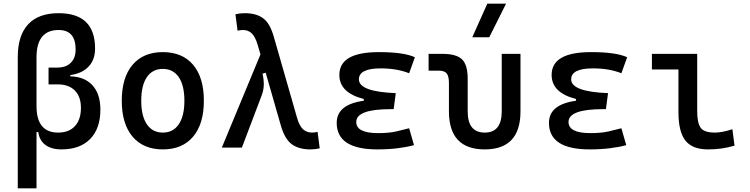

<svg xmlns="http://www.w3.org/2000/svg" viewBox="-20 -815 4142 1060"><path d="M319.3 9.8Q263.7 9.8 230.5 -15.1Q197.3 -40 191.4 -85.9H181.6V224.6H78.1V-499.5Q78.1 -619.1 135.3 -680.7Q192.4 -742.2 303.7 -742.2Q504.9 -742.2 504.9 -546.9Q504.9 -485.4 469.2 -447.5Q433.6 -409.7 368.2 -400.4V-393.6Q447.3 -391.6 490.7 -343.8Q534.2 -295.9 534.2 -210Q534.2 -105.5 478 -47.9Q421.9 9.8 319.3 9.8ZM181.6 -229.5Q181.6 -83 300.8 -83Q360.8 -83 393.8 -118.9Q426.8 -154.8 426.8 -219.7Q426.8 -281.2 393.3 -315.2Q359.9 -349.1 298.8 -349.1H248V-441.9H295.9Q344.2 -441.9 370.8 -468.3Q397.5 -494.6 397.5 -542Q397.5 -649.4 303.7 -649.4Q181.6 -649.4 181.6 -498Z M878.9 9.8Q771.5 9.8 711.9 -60.5Q652.3 -130.9 652.3 -258.8Q652.3 -387.2 711.9 -457.3Q771.5 -527.3 878.9 -527.3Q986.8 -527.3 1046.1 -457.3Q1105.5 -387.2 1105.5 -258.8Q1105.5 -130.9 1046.1 -60.5Q986.8 9.8 878.9 9.8ZM878.9 -83Q936 -83 967 -128.9Q998 -174.8 998 -258.8Q998 -343.3 967 -388.9Q936 -434.6 878.9 -434.6Q821.8 -434.6 790.8 -388.9Q759.8 -343.3 759.8 -258.8Q759.8 -174.8 790.8 -128.9Q821.8 -83 878.9 -83Z M1693.4 9.8Q1629.9 9.8 1590.8 -18.8Q1551.8 -47.4 1530.3 -122.6L1446.8 -413.6L1429.2 -408.2Q1437 -376 1436.3 -346.2Q1435.5 -316.4 1424.8 -288.6L1315.4 0H1204.6L1418 -514.6L1402.8 -566.4Q1389.2 -612.8 1369.6 -631.1Q1350.1 -649.4 1321.8 -649.4Q1308.6 -649.4 1291.5 -645.5L1279.8 -736.3Q1304.7 -742.2 1331.5 -742.2Q1394 -742.2 1431.9 -714.8Q1469.7 -687.5 1490.7 -615.2L1619.6 -166Q1632.8 -119.6 1653.1 -101.3Q1673.3 -83 1703.1 -83Q1716.3 -83 1733.4 -86.9L1745.1 3.9Q1720.2 9.8 1693.4 9.8Z M2063.5 9.8Q1838.9 9.8 1838.9 -136.7Q1838.9 -238.3 1988.3 -258.8V-268.6Q1853.5 -302.7 1853.5 -401.4Q1853.5 -527.3 2071.3 -527.3Q2209.5 -527.3 2270.5 -499L2238.8 -410.6Q2171.4 -437.5 2082 -437.5Q1961.4 -437.5 1961.4 -377Q1961.4 -308.6 2165 -300.8L2153.3 -212.4H2137.7Q1946.8 -212.4 1946.8 -141.6Q1946.8 -80.1 2067.4 -80.1Q2127.9 -80.1 2167.7 -89.4Q2207.5 -98.6 2238.8 -106.9L2265.6 -13.7Q2226.6 -2.9 2175.5 3.4Q2124.5 9.8 2063.5 9.8Z M2656.2 9.8Q2458.5 9.8 2458.5 -200.2V-356.4Q2458.5 -394 2446.3 -409.4Q2434.1 -424.8 2403.8 -424.8H2346.2V-517.6H2423.3Q2500 -517.6 2531 -487.1Q2562 -456.5 2562 -380.9V-200.2Q2562 -83 2656.2 -83Q2750 -83 2750 -200.2V-517.6H2853.5V-200.2Q2853.5 9.8 2656.2 9.8ZM2587.4 -609.4 2670.4 -794.9H2773.9L2681.2 -609.4Z M3235.4 9.8Q3010.7 9.8 3010.7 -136.7Q3010.7 -238.3 3160.2 -258.8V-268.6Q3025.4 -302.7 3025.4 -401.4Q3025.4 -527.3 3243.2 -527.3Q3381.3 -527.3 3442.4 -499L3410.6 -410.6Q3343.3 -437.5 3253.9 -437.5Q3133.3 -437.5 3133.3 -377Q3133.3 -308.6 3336.9 -300.8L3325.2 -212.4H3309.6Q3118.7 -212.4 3118.7 -141.6Q3118.7 -80.1 3239.3 -80.1Q3299.8 -80.1 3339.6 -89.4Q3379.4 -98.6 3410.6 -106.9L3437.5 -13.7Q3398.4 -2.9 3347.4 3.4Q3296.4 9.8 3235.4 9.8Z M3888.7 9.8Q3802.2 9.8 3763.9 -39.1Q3725.6 -87.9 3725.6 -195.3V-431.6H3579.1V-517.6H3829.1V-200.2Q3829.1 -138.7 3847.4 -110.8Q3865.7 -83 3927.7 -83Q3965.8 -83 4023.4 -101.6L4035.2 -10.7Q3997.6 0 3962.9 4.9Q3928.2 9.8 3888.7 9.8Z"/></svg>

Font: Cascadia Mono PL
Style: Regular
Weight: 400
Monospace: yes
Designer: Aaron Bell
Foundry: Saja Typeworks
Version: Version 2404.023; ttfautohint (v1.8.4)